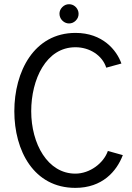

<svg xmlns="http://www.w3.org/2000/svg" viewBox="-20 -888 636 922"><path d="M265.6 -821.8C265.6 -817.4 266.1 -814.5 266.6 -812.5C269 -801.8 274.4 -793 282.7 -786.1C291 -779.3 300.8 -775.4 311.5 -775.4C323.7 -775.4 334.5 -779.8 343.8 -789.1C353 -798.3 357.4 -809.1 357.4 -821.8C357.4 -825.7 356.9 -828.6 356.4 -831.1C354 -841.3 348.6 -850.6 340.3 -857.4C332 -864.3 322.3 -867.7 311.5 -867.7C299.3 -867.7 288.6 -863.3 279.3 -854C270 -844.7 265.6 -834 265.6 -821.8ZM569.8 -143.1C569.8 -143.1 525.9 -155.3 498 -163.1C478 -105 412.1 -54.2 341.8 -54.2C209 -54.2 129.9 -197.3 129.9 -354C129.9 -506.3 201.2 -661.1 341.8 -661.1H342.8C409.2 -661.1 471.2 -623 490.2 -563C490.2 -563 534.7 -575.2 563 -583C540 -647.9 472.2 -730 342.8 -730C143.1 -730 48.8 -543.9 48.8 -354C48.8 -164.6 142.1 14.2 341.8 14.2C471.2 14.2 540 -64.9 569.8 -143.1Z"/></svg>

Font: Tuffy
Style: Regular
Weight: 500
Designer: Thatcher Ulrich, Karoly Barta and Michael Everson
Version: Version 001.270